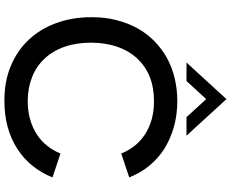

<svg xmlns="http://www.w3.org/2000/svg" viewBox="-102 -854 968 803"><g transform="rotate(90 381.5 -452.0)"><path d="M402.5 13H398Q319 13 256 -13.5Q190.5 -40.5 145.5 -89Q100 -137.5 76 -204Q51.5 -270.5 51.5 -349V-355Q51.5 -407 63 -453Q75 -501.5 97 -542Q119 -582 151 -613.5Q182.5 -644.5 221.5 -666.5Q260.5 -688 306.5 -699Q352.5 -710 402.5 -710Q459 -710 509.5 -696Q560 -681.5 601.5 -656Q642 -630 672.5 -593Q702.5 -556.5 721.5 -509L621.5 -475.5Q609 -507 588.5 -532.5Q568.5 -557.5 540.5 -575.5Q513 -593 478.5 -603Q444 -612.5 402.5 -612.5Q345 -612.5 299 -594Q253.5 -575 222.5 -540.5Q191 -506 174.5 -457.5Q158 -408.5 158 -349Q158 -287 175.5 -237.5Q193 -188 225.5 -154Q257.5 -120 302.5 -102.5Q348 -84.5 402.5 -84.5Q444 -84.5 478.5 -94.5Q513 -104 540.5 -122Q568.5 -139.5 588.5 -165Q609 -190 621.5 -221.5L721.5 -188Q682.5 -92 600.5 -40Q517.5 13 402.5 13ZM547 -748.5H469.5L394 -831L318.5 -748.5H241L394 -915.5Z"/></g></svg>

Font: Acari Sans Neue SemiBold
Style: Regular
Weight: 600
Designer: Alfredo Marco Pradil (font), Cristiano Sobral (main changes)
Foundry: Hanken Design Co. (font), Cristiano Sobral (main changes)
Version: Version 2.459;March 19, 2022;FontCreator 14.0.0.2808 64-bit;